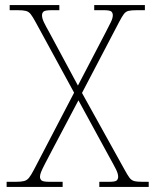

<svg xmlns="http://www.w3.org/2000/svg" viewBox="-20 -734 610 754"><path d="M6 0V-20H41Q63 -20 74.5 -23Q86 -26 94 -36Q102 -46 113 -67L271 -370L120 -647Q108 -669 100.5 -678.5Q93 -688 82 -691Q71 -694 49 -694H18V-714H213V-694H184Q157 -694 151 -688.5Q145 -683 145 -674Q145 -662 152.5 -646.5Q160 -631 173 -608L286 -398L395 -607Q406 -629 414.5 -645.5Q423 -662 423 -674Q423 -683 417.5 -688.5Q412 -694 386 -694H350V-714H549V-694H519Q497 -694 485.5 -691.5Q474 -689 466.5 -679Q459 -669 448 -648L302 -369L469 -68Q481 -46 488.5 -36Q496 -26 507 -23Q518 -20 540 -20H564V0H370V-20H408Q433 -20 438.5 -25.5Q444 -31 444 -40Q444 -52 435.5 -69Q427 -86 408 -120L288 -340L184 -143Q166 -109 156 -89.5Q146 -70 141.5 -59Q137 -48 137 -40Q137 -31 143 -25.5Q149 -20 176 -20H226V0Z"/></svg>

Font: Noto Serif Ethiopic Thin
Style: Regular
Weight: 250
Version: Version 2.102